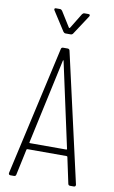

<svg xmlns="http://www.w3.org/2000/svg" viewBox="-98 -946 592 997"><g transform="rotate(10 198.0 -447.5)"><path d="M224 -781 291 -883C295 -890 293 -895 285 -895H264C259 -895 255 -892 252 -888L203 -808C202 -806 198 -806 197 -808L147 -888C144 -892 140 -895 135 -895H114C109 -895 106 -893 106 -889C106 -887 107 -885 108 -883L173 -782C176 -778 180 -775 185 -775H212C217 -775 221 -777 224 -781ZM346 0H366C372 0 375 -4 375 -9C375 -10 375 -10 375 -11L221 -691C220 -696 216 -700 210 -700H186C180 -700 176 -697 175 -691L22 -11C21 -5 24 0 31 0H50C56 0 60 -3 61 -9L90 -145C90 -147 93 -149 95 -149H301C303 -149 306 -147 306 -145L335 -9C336 -3 340 0 346 0ZM99 -186 196 -633C197 -637 199 -637 200 -633L297 -186C298 -184 296 -182 294 -182H102C100 -182 98 -184 99 -186Z"/></g></svg>

Font: Barlow Condensed ExtraLight
Style: Regular
Weight: 275
Width: 3
Designer: Jeremy Tribby
Foundry: Tribby Type
Version: Version 1.422;hotconv 1.0.109;makeotfexe 2.5.65596